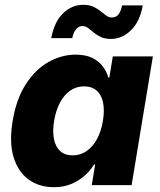

<svg xmlns="http://www.w3.org/2000/svg" viewBox="-20 -778 673 807"><path d="M206.5 8.8Q145 8.8 100.6 -23.2Q56.2 -55.2 37.1 -117.4Q18.1 -179.7 33.2 -270Q48.8 -363.3 89.1 -425Q129.4 -486.8 184.3 -517.6Q239.3 -548.3 297.9 -548.3Q339.8 -548.3 367.7 -534.7Q395.5 -521 412.1 -498.8Q428.7 -476.6 435.5 -451.7H439.5L454.1 -541H622.6L533.2 0H365.7L379.9 -86.4H375Q359.9 -61 335.7 -39.6Q311.5 -18.1 279.3 -4.6Q247.1 8.8 206.5 8.8ZM285.2 -125Q317.9 -125 344 -143.1Q370.1 -161.1 387.7 -193.6Q405.3 -226.1 412.6 -270Q419.9 -314.9 413.1 -347.4Q406.2 -379.9 386 -397.5Q365.7 -415 333 -415Q300.8 -415 274.9 -397Q249 -378.9 231.9 -346.4Q214.8 -314 207.5 -270Q200.2 -226.6 206.8 -193.6Q213.4 -160.6 233.2 -142.8Q252.9 -125 285.2 -125ZM446.3 -614.3Q420.9 -614.3 403.6 -622.6Q386.2 -630.9 373.5 -641.6Q360.8 -652.3 350.1 -660.4Q339.4 -668.5 326.7 -668.5Q310.5 -668.5 299.6 -655Q288.6 -641.6 283.7 -617.7H195.3Q208.5 -687 245.4 -722.4Q282.2 -757.8 329.6 -757.8Q355 -757.8 372.3 -749.8Q389.6 -741.7 402.6 -731.2Q415.5 -720.7 426.3 -712.6Q437 -704.6 449.7 -704.6Q468.3 -704.6 478.3 -717.8Q488.3 -731 493.2 -755.4H580.1Q567.9 -687 530.3 -650.6Q492.7 -614.3 446.3 -614.3Z"/></svg>

Font: Inter 17pt ExtraBold
Style: Italic
Weight: 800
Italic angle: -9.3988°
Version: Version 4.001;git-66647c0bb